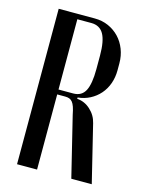

<svg xmlns="http://www.w3.org/2000/svg" viewBox="-108 -767 640 834"><g transform="rotate(15 212.5 -349.5)"><path d="M213 -699Q247 -699 275 -686.5Q303 -674 323.5 -652.5Q344 -631 355.5 -601.5Q367 -572 367 -538V-507Q367 -475 357 -447Q347 -419 328.5 -398Q310 -377 285 -364Q260 -351 230 -348V-342Q263 -340 289.5 -316Q316 -292 324 -258L387 0H295L229 -270Q225 -291 220.5 -304Q216 -317 210 -324.5Q204 -332 196 -335Q188 -338 177 -338H141V0H51V-699ZM277 -549Q277 -615 259.5 -645.5Q242 -676 204 -676H141V-360H207Q245 -360 261 -391Q277 -422 277 -488Z"/></g></svg>

Font: Moniqa SemBd Heading
Style: Regular
Weight: 600
Designer: Rajesh Rajput
Foundry: Rajesh Rajput
Version: Version 1.000